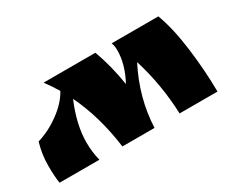

<svg xmlns="http://www.w3.org/2000/svg" viewBox="-82 -757 1216 1014"><g transform="rotate(-30 526.0 -250.0)"><path d="M657 -454Q657 -481 649 -500H934Q970 -404 987.5 -265Q1005 -126 1006 0H775Q768 -180 716 -347Q629 -177 622 0H426Q400 -196 326 -348Q272 -221 272 -112Q272 -53 286 0H43Q36 -41 36 -108.5Q36 -176 56 -244Q127 -265 192.5 -313Q258 -361 289 -418Q263 -461 234 -500H550Q588 -397 607 -276Q657 -369 657 -454Z"/></g></svg>

Font: Ruslan Display
Style: Regular
Weight: 400
Version: Version 1.001